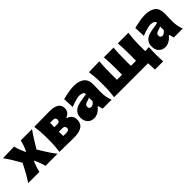

<svg xmlns="http://www.w3.org/2000/svg" viewBox="197 -1548 2711 2711"><g transform="rotate(-45 1553.0 -192.0)"><path d="M6.5 0Q29.5 -35.5 45.8 -61.8Q62 -88 75 -111.2Q88 -134.5 102 -161L153.5 -259.5L101 -349.5Q79.5 -387 58.2 -420.2Q37 -453.5 3 -500.5L230 -506Q236 -478.5 244.2 -454.2Q252.5 -430 263 -403.5L290 -339H303L328.5 -402.5Q338.5 -429 345.2 -451Q352 -473 358 -500.5H583.5Q560 -467.5 544 -443.8Q528 -420 514.5 -398.5Q501 -377 485 -351L425 -252.5L482.5 -159Q505.5 -121.5 529.2 -86.2Q553 -51 591.5 0H351.5Q345 -24.5 338.5 -45.5Q332 -66.5 321.5 -91.5L293.5 -161.5H282L257.5 -95.5Q247.5 -69 242 -48Q236.5 -27 230.5 0Z M630 0Q637 -52.5 641 -102.2Q645 -152 645 -214.5V-264.5Q645 -343 640.2 -395.5Q635.5 -448 628.5 -500.5Q690 -500.5 771 -502.8Q852 -505 931.5 -505Q1003.5 -505 1044.8 -489Q1086 -473 1103.2 -445.5Q1120.5 -418 1120.5 -384Q1120.5 -338 1097 -310.8Q1073.5 -283.5 1042 -275V-264.5Q1076 -253 1103 -226.8Q1130 -200.5 1130 -143Q1130 -98.5 1110 -65.5Q1090 -32.5 1041.5 -14Q993 4.5 908.5 4.5Q822 4.5 752.8 2.2Q683.5 0 630 0ZM828 -384Q827 -361.5 826.2 -340.2Q825.5 -319 825.5 -296.5H882Q934 -296.5 934 -340Q934 -384 885.5 -384ZM828 -120H886.5Q915.5 -120 930.5 -129.2Q945.5 -138.5 945.5 -163.5Q945.5 -183.5 932.8 -195.2Q920 -207 890.5 -207H825.5Q825.5 -183.5 826 -162.8Q826.5 -142 828 -120Z M1317.5 13Q1251.5 13 1216 -28Q1180.5 -69 1180.5 -130Q1180.5 -173.5 1196 -202.2Q1211.5 -231 1236 -248.8Q1260.5 -266.5 1287.5 -275.8Q1314.5 -285 1337.5 -289L1471 -311.5Q1472 -338.5 1448.2 -351.2Q1424.5 -364 1380.5 -364Q1369 -364 1340 -357.2Q1311 -350.5 1275.8 -339.5Q1240.5 -328.5 1210.5 -315.5L1203.5 -479Q1228 -485 1265.2 -493.8Q1302.5 -502.5 1346 -509Q1389.5 -515.5 1433.5 -515.5Q1530.5 -515.5 1586.5 -472.8Q1642.5 -430 1642.5 -333.5Q1642.5 -308 1640.8 -272.8Q1639 -237.5 1639 -211.5V-180Q1639 -139.5 1645.5 -94.5Q1652 -49.5 1671 0H1492L1475 -69H1462Q1448 -50 1425.8 -31.2Q1403.5 -12.5 1375.8 0.2Q1348 13 1317.5 13ZM1399.5 -129Q1415 -129 1434 -141.8Q1453 -154.5 1466 -175.5V-249Q1458.5 -242 1445.8 -236.8Q1433 -231.5 1401.5 -223.5Q1383 -218.5 1370 -206Q1357 -193.5 1357 -171.5Q1357 -148.5 1370.2 -138.8Q1383.5 -129 1399.5 -129Z M2406 132 2399.5 0H1721.5Q1728.5 -52.5 1732.5 -102.2Q1736.5 -152 1736.5 -214.5V-264.5Q1736.5 -343 1731.8 -395.5Q1727 -448 1720 -500.5L1932 -506Q1928 -452 1925.8 -398.5Q1923.5 -345 1923.5 -264.5V-214.5Q1923.5 -176 1924 -145H2025.5Q2026 -176 2026 -214.5V-264.5Q2026 -343 2023.8 -395.5Q2021.5 -448 2017.5 -500.5H2211Q2207 -448 2204.5 -395.5Q2202 -343 2202 -264.5V-214.5Q2202 -176 2203 -145H2304Q2305 -176 2305 -214.5V-264.5Q2305 -343 2302.8 -395.5Q2300.5 -448 2296.5 -500.5H2508.5Q2501 -448 2496.5 -395.5Q2492 -343 2492 -264.5V-214.5Q2492 -195.5 2492 -179.2Q2492 -163 2492.5 -148Q2512 -149 2531.2 -150.5Q2550.5 -152 2569.5 -153.5Q2566.5 -112.5 2565.8 -73.2Q2565 -34 2565 0Q2565 32.5 2566 65.8Q2567 99 2569.5 132Z M2738.5 13Q2672.5 13 2637 -28Q2601.5 -69 2601.5 -130Q2601.5 -173.5 2617 -202.2Q2632.5 -231 2657 -248.8Q2681.5 -266.5 2708.5 -275.8Q2735.5 -285 2758.5 -289L2892 -311.5Q2893 -338.5 2869.2 -351.2Q2845.5 -364 2801.5 -364Q2790 -364 2761 -357.2Q2732 -350.5 2696.8 -339.5Q2661.5 -328.5 2631.5 -315.5L2624.5 -479Q2649 -485 2686.2 -493.8Q2723.5 -502.5 2767 -509Q2810.5 -515.5 2854.5 -515.5Q2951.5 -515.5 3007.5 -472.8Q3063.5 -430 3063.5 -333.5Q3063.5 -308 3061.8 -272.8Q3060 -237.5 3060 -211.5V-180Q3060 -139.5 3066.5 -94.5Q3073 -49.5 3092 0H2913L2896 -69H2883Q2869 -50 2846.8 -31.2Q2824.5 -12.5 2796.8 0.2Q2769 13 2738.5 13ZM2820.5 -129Q2836 -129 2855 -141.8Q2874 -154.5 2887 -175.5V-249Q2879.5 -242 2866.8 -236.8Q2854 -231.5 2822.5 -223.5Q2804 -218.5 2791 -206Q2778 -193.5 2778 -171.5Q2778 -148.5 2791.2 -138.8Q2804.5 -129 2820.5 -129Z"/></g></svg>

Font: Commissioner Flair ExtraBold
Style: Regular
Weight: 800
Designer: Kostas Bartsokas
Foundry: Kostas Bartsokas
Version: Version 1.000; ttfautohint (v1.8.3)